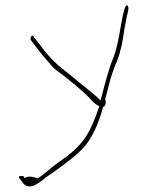

<svg xmlns="http://www.w3.org/2000/svg" viewBox="-20 -537 542 719"><path d="M53 131 60 140C70 156 82 166 104 159C119 153 141 138 153 126H154C198 95 242 65 282 27C325 -14 350 -77 367 -139L368 -137C374 -141 376 -146 376 -155C376 -156 375 -162 374 -164V-167C379 -184 383 -199 387 -216C396 -252 407 -284 420 -313C433 -348 440 -385 446 -429V-430L455 -476C457 -485 467 -514 455 -517C452 -520 446 -503 446 -503L440 -479C429 -426 423 -370 405 -322C388 -282 374 -228 361 -177L356 -161L344 -173C324 -191 304 -206 281 -225L242 -257C229 -268 214 -279 197 -293C167 -321 144 -348 123 -378L108 -396C103 -414 90 -396 96 -386L111 -367C133 -336 153 -314 181 -282L228 -246C251 -228 278 -205 299 -186C324 -163 328 -150 353 -139L351 -137C338 -99 326 -65 305 -31C278 14 239 43 199 71C170 91 148 114 121 131C115 129 88 118 73 130L67 122H54C51 124 50 128 53 131Z"/></svg>

Font: Stray Cat
Style: ExLtExt
Weight: 200
Version: Version 1.0